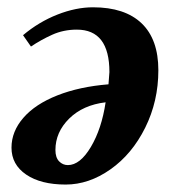

<svg xmlns="http://www.w3.org/2000/svg" viewBox="-20 -491 484 521"><path d="M11.2 -90.3Q11.2 -134.3 43.5 -171.4Q75.7 -208.5 135.7 -232.2Q195.8 -255.9 274.4 -262.2L276.9 -295.4Q276.9 -410.6 188.5 -410.6Q152.3 -410.6 121.6 -396.7Q90.8 -382.8 64 -364.7L42.5 -395.5Q85.4 -431.6 135.7 -451.4Q186 -471.2 232.4 -471.2Q318.8 -471.2 364.3 -427.7Q409.7 -384.3 409.7 -300.3Q409.7 -216.3 374 -144.5Q338.4 -72.8 279.8 -31.5Q221.2 9.8 158.2 9.8Q90.8 9.8 51 -17.3Q11.2 -44.4 11.2 -90.3ZM266.6 -213.4Q205.1 -206.1 167.7 -169.2Q130.4 -132.3 130.4 -84Q130.4 -63.5 140.4 -53.2Q150.4 -43 164.1 -43Q197.3 -43 226.6 -92.3Q255.9 -141.6 266.6 -213.4Z"/></svg>

Font: Liberation Serif
Style: Bold Italic
Weight: 700
Italic angle: -16.333°
Designer: Steve Matteson
Foundry: Ascender Corporation
Version: Version 2.1.5